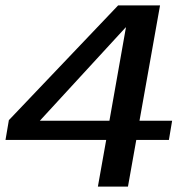

<svg xmlns="http://www.w3.org/2000/svg" viewBox="-24 -695 730 715"><path d="M340.5 0H452.5L483.5 -174H605L617 -245.5H495.5L572 -675H416L9 -247.5L-3.5 -174H371.5ZM124.5 -245.5 444 -593H445L383.5 -245.5Z"/></svg>

Font: Anybody Expanded
Style: Italic
Weight: 400
Width: 7
Italic angle: -10°
Version: Version 1.113;gftools[0.9.25]